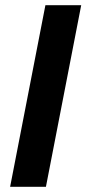

<svg xmlns="http://www.w3.org/2000/svg" viewBox="-20 -720 333 740"><path d="M19 0H157L293 -700H155Z"/></svg>

Font: Uncut Sans
Style: Bold Italic
Weight: 700
Italic angle: -11°
Designer: Kasper Nordkvist
Foundry: UNCUT.wtf
Version: Version 1.304;Glyphs 3.2 (3246)